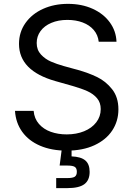

<svg xmlns="http://www.w3.org/2000/svg" viewBox="-20 -757 682 981"><path d="M56.6 -190.4H151.9Q155.3 -150.9 179 -123.8Q202.6 -96.7 239.5 -83.5Q276.4 -70.3 320.8 -70.3Q370.1 -70.3 409.7 -86.4Q449.2 -102.5 471.9 -132.1Q494.6 -161.6 494.6 -199.7Q494.6 -232.9 475.8 -255.1Q457 -277.3 426.8 -291Q396.5 -304.7 350.6 -317.9L262.7 -342.8Q77.1 -395.5 77.1 -532.7Q77.1 -592.8 110.1 -639.4Q143.1 -686 200 -711.7Q256.8 -737.3 327.1 -737.3Q397.5 -737.3 453.1 -712.2Q508.8 -687 541 -642.8Q573.2 -598.6 575.2 -543.9H484.4Q480.5 -578.6 459 -603.8Q437.5 -628.9 402.6 -642.1Q367.7 -655.3 324.2 -655.3Q277.8 -655.3 242.2 -640.1Q206.5 -625 187 -598.1Q167.5 -571.3 167.5 -537.1Q167.5 -502 189.2 -478.5Q210.9 -455.1 240.2 -442.4Q269.5 -429.7 306.2 -419.4L378.9 -399.4Q431.6 -384.8 475.8 -363.5Q520 -342.3 552.5 -301.5Q585 -260.7 585 -198.2Q585 -138.2 553.5 -90.3Q522 -42.5 462.4 -14.9Q402.8 12.7 320.8 12.7Q243.2 12.7 184.8 -12.5Q126.5 -37.6 93.5 -83.5Q60.5 -129.4 56.6 -190.4ZM267.1 152.8H324.7Q351.6 152.8 362.1 145.8Q372.6 138.7 372.6 120.6Q372.6 102.5 362.1 95.7Q351.6 88.9 324.7 88.9H284.7L299.3 -23.4H345.7V0V42Q393.6 43.9 415.8 62.7Q438 81.5 438 121.1Q438 164.1 410.9 184.1Q383.8 204.1 325.2 204.1H267.1Z"/></svg>

Font: Inter RS Variable
Style: Regular
Weight: 400
Designer: Rasmus Andersson (customised by Maria Ramos and Noel Pretorius)
Foundry: rsms
Version: Version 3.001;Glyphs 3.2.3 (3260)